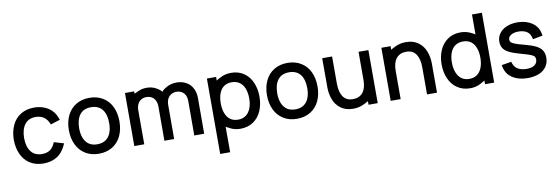

<svg xmlns="http://www.w3.org/2000/svg" viewBox="-61 -1130 5327 1829"><g transform="rotate(-10 2602.5 -216.0)"><path d="M279.3 27.3Q202.6 27.3 147.9 -7.3Q93.3 -42 65.2 -103.3Q37.1 -164.6 36.1 -243.2Q37.1 -322.8 65.4 -383.8Q93.8 -444.8 148.7 -479Q203.6 -513.2 279.8 -513.2Q331.5 -513.2 375.7 -495.8Q419.9 -478.5 451.4 -446Q482.9 -413.6 501 -356L409.7 -327.1Q389.2 -378.9 356 -400.6Q322.8 -422.4 279.3 -422.4Q209 -422.4 172.9 -375Q136.7 -327.6 135.7 -243.2Q136.7 -157.7 173.3 -110.8Q210 -64 279.3 -64Q324.7 -64 355.5 -84Q386.2 -104 407.7 -155.8L502.4 -127.9Q468.3 -45.9 411.9 -9.3Q355.5 27.3 279.3 27.3Z M813.5 27.3Q737.8 27.3 682.1 -7.6Q626.5 -42.5 597.7 -103.8Q568.8 -165 568.8 -243.7Q568.8 -322.3 598.1 -383.5Q627.4 -444.8 683.1 -479Q738.8 -513.2 813.5 -513.2Q889.2 -513.2 945.1 -478.5Q1001 -443.8 1029.5 -382.8Q1058.1 -321.8 1058.1 -243.7Q1058.1 -164.1 1029.3 -102.8Q1000.5 -41.5 944.6 -7.1Q888.7 27.3 813.5 27.3ZM813.5 -64Q861.3 -64 893.6 -85.4Q925.8 -106.9 942.4 -147.2Q959 -187.5 959 -243.7Q959 -329.1 921.9 -375.7Q884.8 -422.4 813.5 -422.4Q741.7 -422.4 705.1 -375Q668.5 -327.6 668.5 -243.7Q668.5 -187 685.5 -146.5Q702.6 -106 734.4 -85Q766.1 -64 813.5 -64Z M1832.5 13.7H1736.8L1737.3 -318.8Q1737.3 -353 1724.9 -377Q1712.4 -400.9 1690.9 -413.3Q1669.4 -425.8 1641.1 -425.8Q1615.7 -425.8 1593.3 -414.3Q1570.8 -402.8 1556.6 -377.9Q1542.5 -353 1542.5 -314L1542 13.7H1447.8L1448.2 -314.5Q1448.2 -350.1 1435.8 -375.2Q1423.3 -400.4 1401.4 -413.1Q1379.4 -425.8 1350.6 -425.8Q1321.8 -425.8 1299.6 -412.6Q1277.3 -399.4 1265.1 -374Q1252.9 -348.6 1252.9 -314V13.7H1156.7V-499.5H1245.6V-477.5Q1244.1 -475.6 1283 -494.1Q1321.8 -512.7 1367.7 -512.7Q1419.4 -512.7 1460.2 -489.3Q1501 -465.8 1509.8 -448.2Q1519 -465.3 1561.5 -489Q1604 -512.7 1656.2 -512.7Q1709 -512.7 1749.5 -490.2Q1790 -467.8 1811.5 -426.5Q1833 -385.3 1833 -332Z M2045.4 230H1949.2V-499.5H2038.1V-464.4Q2040.5 -467.8 2084.5 -490.5Q2128.4 -513.2 2185.1 -513.2Q2255.4 -513.2 2307.4 -477.5Q2359.4 -441.9 2386 -380.4Q2412.6 -318.8 2412.6 -243.7Q2412.6 -167.5 2386 -106Q2359.4 -44.4 2306.9 -8.5Q2254.4 27.3 2182.6 27.3Q2130.9 27.3 2089.4 7.1Q2047.9 -13.2 2045.4 -16.1ZM2176.3 -62Q2219.7 -62 2250.5 -84.5Q2281.2 -106.9 2297.4 -148.2Q2313.5 -189.5 2313.5 -243.7Q2313.5 -297.4 2297.9 -338.4Q2282.2 -379.4 2251 -401.6Q2219.7 -423.8 2174.8 -423.8Q2129.9 -423.8 2099.6 -402.3Q2069.3 -380.9 2053.7 -339.8Q2038.1 -298.8 2038.1 -243.7Q2038.1 -188.5 2053.7 -147.5Q2069.3 -106.4 2099.9 -84.2Q2130.4 -62 2176.3 -62Z M2729.5 27.3Q2653.8 27.3 2598.1 -7.6Q2542.5 -42.5 2513.7 -103.8Q2484.9 -165 2484.9 -243.7Q2484.9 -322.3 2514.2 -383.5Q2543.5 -444.8 2599.1 -479Q2654.8 -513.2 2729.5 -513.2Q2805.2 -513.2 2861.1 -478.5Q2917 -443.8 2945.6 -382.8Q2974.1 -321.8 2974.1 -243.7Q2974.1 -164.1 2945.3 -102.8Q2916.5 -41.5 2860.6 -7.1Q2804.7 27.3 2729.5 27.3ZM2729.5 -64Q2777.3 -64 2809.6 -85.4Q2841.8 -106.9 2858.4 -147.2Q2875 -187.5 2875 -243.7Q2875 -329.1 2837.9 -375.7Q2800.8 -422.4 2729.5 -422.4Q2657.7 -422.4 2621.1 -375Q2584.5 -327.6 2584.5 -243.7Q2584.5 -187 2601.6 -146.5Q2618.7 -106 2650.4 -85Q2682.1 -64 2729.5 -64Z M3273.4 25.9Q3199.7 25.9 3152.3 -10.3Q3105 -46.4 3084.7 -101.6Q3064.5 -156.7 3064.5 -218.8V-499.5H3160.2V-238.3Q3160.2 -155.8 3191.2 -110.1Q3222.2 -64.5 3286.6 -64.5Q3348.6 -64.5 3382.3 -106.2Q3416 -147.9 3416 -226.6V-499.5H3511.2V13.7H3422.4V-21.5Q3420.4 -18.6 3375 3.7Q3329.6 25.9 3273.4 25.9Z M4084.5 13.7H3988.3V-248Q3988.3 -330.1 3957.3 -375.7Q3926.3 -421.4 3862.3 -421.4Q3800.3 -421.4 3766.6 -379.6Q3732.9 -337.9 3732.9 -259.3V13.7H3636.7V-499.5H3726.1V-464.8Q3728 -467.8 3773.2 -490Q3818.4 -512.2 3874.5 -512.2Q3948.7 -512.2 3996.1 -476.1Q4043.5 -439.9 4064 -384.5Q4084.5 -329.1 4084.5 -267.1Z M4404.3 27.3Q4333 27.3 4280.5 -8.5Q4228 -44.4 4201.2 -106Q4174.3 -167.5 4174.3 -243.7Q4174.3 -318.8 4201.2 -380.4Q4228 -441.9 4280 -477.5Q4332 -513.2 4401.4 -513.2Q4454.6 -513.2 4496.6 -493.4Q4538.6 -473.6 4542 -469.2V-662.1H4637.7V13.7H4549.3V-22.5Q4546.9 -19 4503.4 4.2Q4460 27.3 4404.3 27.3ZM4411.1 -62Q4456.5 -62 4487.1 -84.2Q4517.6 -106.4 4533.4 -147.5Q4549.3 -188.5 4549.3 -243.7Q4549.3 -298.8 4533.4 -339.8Q4517.6 -380.9 4487.3 -402.3Q4457 -423.8 4412.6 -423.8Q4366.7 -423.8 4335.7 -401.6Q4304.7 -379.4 4289.3 -338.4Q4273.9 -297.4 4273.9 -243.7Q4273.9 -189.5 4290 -148.2Q4306.2 -106.9 4336.4 -84.5Q4366.7 -62 4411.1 -62Z M4961.4 26.9Q4902.3 26.9 4855 9Q4807.6 -8.8 4777.6 -42.7Q4747.6 -76.7 4736.8 -137.7L4832 -153.3Q4844.2 -104 4878.9 -82.5Q4913.6 -61 4965.3 -61Q5015.6 -61 5042.7 -80.8Q5069.8 -100.6 5069.8 -133.8Q5069.8 -152.3 5061.8 -162.8Q5053.7 -173.3 5026.9 -184.3Q5000 -195.3 4936.5 -212.4Q4868.2 -231 4828.6 -250.2Q4789.1 -269.5 4771.2 -295.9Q4753.4 -322.3 4753.4 -360.8Q4753.4 -406.2 4779.3 -440.9Q4805.2 -475.6 4850.3 -494.4Q4895.5 -513.2 4952.6 -513.2Q5010.3 -513.2 5056.9 -494.1Q5103.5 -475.1 5132.6 -439.9Q5161.6 -404.8 5168.5 -347.2L5073.2 -329.1Q5064.5 -381.3 5032 -403.3Q4999.5 -425.3 4947.3 -425.3Q4917.5 -425.3 4895.3 -417Q4873 -408.7 4861.3 -395Q4849.6 -381.3 4849.6 -363.8Q4849.6 -348.6 4859.1 -338.6Q4868.7 -328.6 4896.2 -317.6Q4923.8 -306.6 4981.4 -292Q5051.8 -273.9 5091.8 -253.9Q5131.8 -233.9 5149.9 -205.3Q5168 -176.8 5168 -134.3Q5168 -85.4 5142.8 -48.6Q5117.7 -11.7 5071 7.6Q5024.4 26.9 4961.4 26.9Z"/></g></svg>

Font: Potro Sans Bangla
Style: Bold
Weight: 700
Designer: Jayed Ahsan Saad
Foundry: Codepotro
Version: Potro Sans Bangla;Version 0.996;CodepotroFonts;